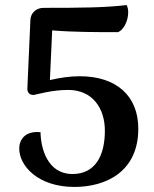

<svg xmlns="http://www.w3.org/2000/svg" viewBox="-20 -726 608 758"><path d="M274 12C397 12 526 -47 526 -218C526 -347 440 -425 295 -425C255 -425 217 -419 177 -410L186 -606C271 -599 366 -599 446 -599C479 -613 496 -676 480 -706C394 -696 306 -695 152 -695C123 -695 101 -675 100 -647L88 -376C88 -362 95 -351 113 -351C129 -354 186 -371 249 -371C345 -371 394 -299 394 -210C394 -111 356 -39 266 -39C167 -39 141 -141 140 -204C87 -210 56 -182 56 -139C56 -73 128 12 274 12Z"/></svg>

Font: Arima Koshi ExtraBold
Style: Regular
Weight: 800
Designer: Joana Correia and Natanael Gama
Foundry: NDISCOVER
Version: Version 1.019;PS 001.019;hotconv 1.0.88;makeotf.lib2.5.64775